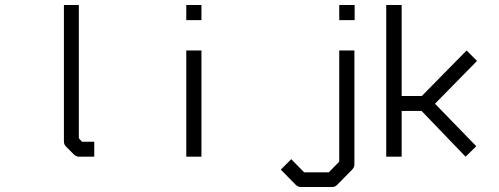

<svg xmlns="http://www.w3.org/2000/svg" viewBox="-20 -679 2008 772"><path d="M297 -123 310 -109H359V-49H298Q286 -49 277 -58L246 -89Q237 -98 237 -110V-659H297Z M729 -659H790V-598H729ZM729 -476H790V-49H729Z M1405 -17Q1405 -6 1395 4L1335 65Q1327 73 1314 73H1190Q1178 73 1169 64L1109 3L1151 -39L1203 14H1302L1344 -29V-476H1405ZM1344 -659H1406V-598H1344Z M1729 -262 1895 -91 1852 -49 1675 -233H1595V-49H1533V-659H1595V-293H1676L1856 -476L1898 -434Z"/></svg>

Font: IBM 3270 Semi-Condensed
Style: Condensed
Weight: 400
Monospace: yes
Version: Version 2.3.1